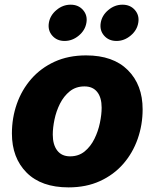

<svg xmlns="http://www.w3.org/2000/svg" viewBox="-20 -789 660 819"><path d="M272.5 10.3Q156.2 10.3 93.5 -52.7Q30.8 -115.7 30.8 -219.7Q30.8 -286.1 51.8 -345.9Q72.8 -405.8 113.5 -452.4Q154.3 -499 213.1 -525.9Q272 -552.7 347.2 -552.7Q462.9 -552.7 525.6 -489.7Q588.4 -426.8 588.4 -322.8Q588.4 -256.8 567.4 -196.8Q546.4 -136.7 505.9 -90.1Q465.3 -43.5 406.5 -16.6Q347.7 10.3 272.5 10.3ZM278.8 -122.1Q315.4 -122.1 341.1 -143.1Q366.7 -164.1 382.8 -196.8Q398.9 -229.5 406.2 -265.1Q413.6 -300.8 413.6 -329.6Q413.6 -372.6 394.8 -396.5Q376 -420.4 340.3 -420.4Q303.7 -420.4 277.8 -399.7Q252 -378.9 235.8 -346.7Q219.7 -314.5 212.4 -279.1Q205.1 -243.7 205.1 -214.8Q205.1 -171.9 224.1 -147Q243.2 -122.1 278.8 -122.1ZM255.4 -614.3Q222.7 -614.3 202.9 -637Q183.1 -659.7 188.5 -691.9Q193.8 -723.6 220.9 -746.3Q248 -769 281.2 -769Q314.5 -769 334.2 -746.3Q354 -723.6 348.6 -691.9Q343.3 -659.7 315.9 -637Q288.6 -614.3 255.4 -614.3ZM477.1 -614.3Q443.8 -614.3 424.1 -637Q404.3 -659.7 409.7 -691.9Q415 -723.6 442.1 -746.3Q469.2 -769 502.4 -769Q535.6 -769 555.4 -746.3Q575.2 -723.6 569.8 -691.9Q564.5 -659.7 537.1 -637Q509.8 -614.3 477.1 -614.3Z"/></svg>

Font: Inter Extra Bold
Style: Italic
Weight: 800
Italic angle: -9.39999°
Designer: Rasmus Andersson
Foundry: rsms
Version: Version 4.000;git-3c8e0fc